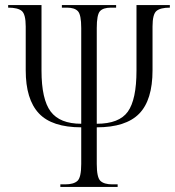

<svg xmlns="http://www.w3.org/2000/svg" viewBox="-20 -734 689 754"><path d="M217 0V-10H236Q269 -10 284 -23.5Q299 -37 299 -90V-234Q184 -234 132.5 -289Q81 -344 81 -458V-630Q81 -678 65.5 -691Q50 -704 12 -704V-714H143V-457Q143 -344 179 -296Q215 -248 299 -248V-624Q299 -676 286 -690Q273 -704 243 -704H223V-714H436V-704H416Q385 -704 372.5 -690Q360 -676 360 -624V-248Q448 -248 482 -295.5Q516 -343 516 -457V-714H647V-704Q610 -704 594.5 -691Q579 -678 579 -630V-458Q579 -341 526.5 -287.5Q474 -234 360 -234V-90Q360 -37 374.5 -23.5Q389 -10 421 -10H442V0Z"/></svg>

Font: Noto Serif Display Condensed Light
Style: Regular
Weight: 300
Width: 3
Designer: Monotype Design Team
Foundry: Monotype Imaging Inc.
Version: Version 2.009